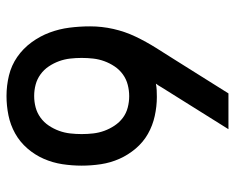

<svg xmlns="http://www.w3.org/2000/svg" viewBox="-86 -636 722 590"><g transform="rotate(-90 275.0 -341.0)"><path d="M283 0H173L302 -206Q304 -210 307 -214.5Q310 -219 313 -223Q303 -221 293 -220.5Q283 -220 272 -220Q243 -220 213.5 -226.5Q184 -233 158.5 -247.5Q133 -262 113.5 -285Q94 -308 82 -335Q70 -362 65.5 -391.5Q61 -421 61 -451Q61 -481 65.5 -510.5Q70 -540 82 -567.5Q94 -595 114 -618Q134 -641 160 -655.5Q186 -670 215.5 -676Q245 -682 275 -682Q307 -682 338 -674.5Q369 -667 395 -649Q421 -631 440 -605Q459 -579 470 -549.5Q481 -520 485 -488.5Q489 -457 489 -425Q489 -389 481 -353.5Q473 -318 457.5 -285.5Q442 -253 422.5 -222Q403 -191 384 -161ZM275 -305Q292 -305 309.5 -309.5Q327 -314 341.5 -324.5Q356 -335 366 -350Q376 -365 382 -381.5Q388 -398 390 -415.5Q392 -433 392 -451Q392 -469 390 -486.5Q388 -504 382 -520.5Q376 -537 366 -552Q356 -567 341.5 -577.5Q327 -588 310 -592.5Q293 -597 275 -597Q257 -597 240 -592.5Q223 -588 208.5 -577.5Q194 -567 184 -552Q174 -537 168 -520.5Q162 -504 160 -486.5Q158 -469 158 -451Q158 -433 160 -415.5Q162 -398 168 -381.5Q174 -365 184 -350Q194 -335 208 -324.5Q222 -314 239.5 -309.5Q257 -305 274 -305Z"/></g></svg>

Font: Lode Dark
Style: Bold
Weight: 700
Monospace: yes
Designer: Belleve Invis
Foundry: Belleve Invis
Version: Version 29.2.0; ttfautohint (v1.8.3)